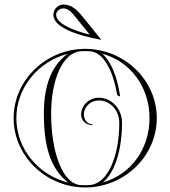

<svg xmlns="http://www.w3.org/2000/svg" viewBox="-20 -820 750 845"><path d="M424 -645 425 -646 339.3 -751.7C317.2 -779 291.9 -800 260 -800C235.2 -800 215 -779.8 215 -755C215 -700.5 314.1 -665.5 424 -645ZM375 -667.7C286 -689.6 227 -721.3 227 -755C227 -770.5 241.8 -783 260 -783C281.3 -783 296.9 -764 313 -744.1ZM506.6 -396.1 508.8 -395.9C496.3 -480.2 469.5 -549.8 429.5 -583.8C555.9 -549.6 638 -435 638 -300C638 -166.2 557.6 -52.4 432.6 -17C487.6 -61.9 517 -165.7 517 -280C517 -340.7 471.3 -390 415 -390C371.9 -390 337 -356.4 337 -315C337 -289.6 359.4 -269 387 -269V-273C366 -273 349 -291.8 349 -315C349 -349.8 378.6 -378 415 -378C464.7 -378 505 -334.1 505 -280C505 -130.7 453.8 -11.1 375 -5.6C368.4 -5.2 361.7 -5 355 -5C348.3 -5 341.6 -5.2 335 -5.6C256.7 -9.7 205 -147.7 205 -320C205 -469.3 256.2 -588.9 335 -594.4C341.6 -594.8 348.3 -595 355 -595C361.7 -595 368.4 -594.8 375 -594.4C433 -591.3 476.5 -514.7 495.1 -405C495.8 -400.5 501.1 -397.1 506.6 -396.1ZM40 -300C40 -131.6 183.9 5 355 5C526.1 5 670 -131.6 670 -300C670 -468.4 526.1 -605 355 -605C183.9 -605 40 -468.4 40 -300ZM277.4 -583C198.2 -525.5 173 -427.7 173 -320C173 -196.6 193.4 -82.7 280.5 -16.2C150.6 -48.6 52 -163.8 52 -300C52 -435.1 149 -549.5 277.4 -583Z"/></svg>

Font: SortefaxS01
Style: Medium
Weight: 500
Designer: gluk
Foundry: gluk
Version: Version 0.261